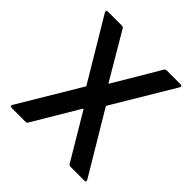

<svg xmlns="http://www.w3.org/2000/svg" viewBox="-186 -844 987 987"><g transform="rotate(45 308.0 -350.0)"><path d="M44 0Q37 0 35.5 -2.5Q34 -5 34 -7Q34 -10 36 -14L235 -347Q236 -349 236 -350Q236 -352 235 -353L36 -686Q34 -692 34 -693Q34 -700 44 -700H144Q155 -700 159 -692L305 -444Q307 -441 308 -441Q310 -441 311 -444L458 -692Q462 -700 472 -700H572Q579 -700 580.5 -697.5Q582 -695 582 -693Q582 -690 580 -686L381 -353Q381 -352 381 -350Q381 -349 381 -347L580 -14Q582 -8 582 -7Q582 0 572 0H472Q462 0 458 -8L311 -255Q310 -258 308 -258Q307 -258 305 -255L158 -8Q154 0 144 0Z"/></g></svg>

Font: LinhAnh SemBd
Style: Regular
Weight: 600
Monospace: yes
Designer: Jeremy Tribby
Foundry: Tribby Type
Version: Version 1.408